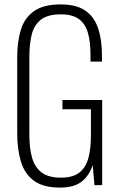

<svg xmlns="http://www.w3.org/2000/svg" viewBox="-20 -839 550 870"><path d="M252 11Q175 11 133 -20.5Q91 -52 74.5 -108Q58 -164 58 -235V-579Q58 -650 74.5 -704Q91 -758 134 -788.5Q177 -819 255 -819Q326 -819 366.5 -791Q407 -763 424.5 -711Q442 -659 442 -588V-560H390V-591Q390 -651 378 -691.5Q366 -732 337 -753Q308 -774 255 -774Q196 -774 165 -749.5Q134 -725 123.5 -681.5Q113 -638 113 -581V-228Q113 -169 125 -125.5Q137 -82 168 -58Q199 -34 256 -34Q310 -34 339.5 -57Q369 -80 380.5 -123Q392 -166 392 -225V-344H263V-386H443V0H408L400 -91Q385 -44 350.5 -16.5Q316 11 252 11Z"/></svg>

Font: Oswald ExtraLight
Style: Regular
Weight: 250
Designer: Vernon Adams
Foundry: Vernon Adams
Version: Version 4.103;gftools[0.9.33.dev8+g029e19f]